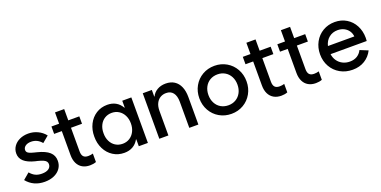

<svg xmlns="http://www.w3.org/2000/svg" viewBox="-17 -1307 3960 1998"><g transform="rotate(-20 1963.0 -307.5)"><path d="M39.1 -77.1 109.4 -136.7Q136.2 -105 166.5 -90.6Q196.8 -76.2 237.3 -76.2Q285.6 -76.2 312 -94.5Q338.4 -112.8 338.9 -145.5Q338.4 -163.1 329.3 -175Q320.3 -187 299.3 -196.5Q278.3 -206.1 240.2 -215.8L213.9 -221.7Q134.3 -241.7 95.5 -276.9Q56.6 -312 56.6 -364.3Q56.6 -407.7 80.8 -442.9Q105 -478 147.7 -497.8Q190.4 -517.6 243.2 -517.6Q298.3 -517.6 346.9 -494.6Q395.5 -471.7 428.7 -429.7L358.4 -371.1Q311.5 -427.7 242.2 -427.7Q203.6 -427.7 179.7 -410.6Q155.8 -393.6 155.3 -366.2Q155.8 -352.1 163.1 -342.8Q170.4 -333.5 187.7 -325.9Q205.1 -318.4 236.3 -310.5L263.7 -303.7Q354 -281.2 396 -243.4Q438 -205.6 437.5 -146.5Q437.5 -99.6 412.4 -63.2Q387.2 -26.9 341.8 -6.6Q296.4 13.7 237.3 13.7Q175.3 13.7 125.2 -9.3Q75.2 -32.2 39.1 -77.1Z M497.1 -503.9H582V-628.9H683.6V-503.9H805.7V-421.9H683.6V-160.2Q683.6 -121.1 700.4 -102.5Q717.3 -84 752.9 -84Q780.8 -84 805.7 -91.8V2Q774.9 13.7 737.3 13.7Q689 13.7 654.1 -6.6Q619.1 -26.9 600.6 -64.9Q582 -103 582 -155.3V-421.9H497.1Z M1285.2 -252Q1285.2 -301.8 1265.6 -340.6Q1246.1 -379.4 1211.7 -401.1Q1177.2 -422.9 1133.8 -422.9Q1089.4 -422.9 1054.7 -401.1Q1020 -379.4 1001 -340.3Q981.9 -301.3 982.4 -252Q981.9 -202.6 1001 -163.6Q1020 -124.5 1054.7 -102.8Q1089.4 -81.1 1133.8 -81.1Q1177.2 -81.1 1211.7 -102.8Q1246.1 -124.5 1265.6 -163.3Q1285.2 -202.1 1285.2 -252ZM1281.2 0V-76.2H1277.3Q1252.4 -31.7 1212.2 -9Q1171.9 13.7 1118.2 13.7Q1049.3 13.7 994.9 -21Q940.4 -55.7 909.9 -116.5Q879.4 -177.2 879.9 -252Q879.4 -326.7 909.9 -387.5Q940.4 -448.2 994.9 -482.9Q1049.3 -517.6 1118.2 -517.6Q1171.9 -517.6 1211.9 -495.1Q1252 -472.7 1276.9 -428.7H1281.2V-503.9H1381.8V0Z M1508.3 -503.9H1608.9V-430.7H1612.3Q1631.8 -471.2 1671.9 -494.4Q1711.9 -517.6 1765.1 -517.6Q1820.8 -517.6 1860.4 -492.2Q1899.9 -466.8 1920.4 -418.9Q1940.9 -371.1 1940.9 -305.7V0H1840.3V-290Q1839.8 -354.5 1812.7 -388.9Q1785.6 -423.3 1735.8 -422.9Q1701.2 -423.3 1672.4 -406.7Q1643.6 -390.1 1626.2 -356Q1608.9 -321.8 1608.9 -271.5V0H1508.3Z M2043.5 -252Q2043.5 -326.7 2077.6 -387.5Q2111.8 -448.2 2171.6 -482.9Q2231.4 -517.6 2305.2 -517.6Q2378.4 -517.6 2438 -482.9Q2497.6 -448.2 2531.7 -387.5Q2565.9 -326.7 2565.9 -252Q2565.9 -177.2 2531.7 -116.5Q2497.6 -55.7 2438 -21Q2378.4 13.7 2305.2 13.7Q2231.4 13.7 2171.6 -21Q2111.8 -55.7 2077.6 -116.5Q2043.5 -177.2 2043.5 -252ZM2465.3 -252Q2465.3 -301.8 2444.8 -340.6Q2424.3 -379.4 2387.9 -401.1Q2351.6 -422.9 2305.2 -422.9Q2258.3 -422.9 2221.7 -401.4Q2185.1 -379.9 2164.6 -340.8Q2144 -301.8 2144 -252Q2144 -202.1 2164.6 -163.1Q2185.1 -124 2221.7 -102.5Q2258.3 -81.1 2305.2 -81.1Q2351.6 -81.1 2387.9 -102.8Q2424.3 -124.5 2444.8 -163.3Q2465.3 -202.1 2465.3 -252Z M2616.2 -503.9H2701.2V-628.9H2802.7V-503.9H2924.8V-421.9H2802.7V-160.2Q2802.7 -121.1 2819.6 -102.5Q2836.4 -84 2872.1 -84Q2899.9 -84 2924.8 -91.8V2Q2894 13.7 2856.4 13.7Q2808.1 13.7 2773.2 -6.6Q2738.3 -26.9 2719.7 -64.9Q2701.2 -103 2701.2 -155.3V-421.9H2616.2Z M2998.5 -503.9H3083.5V-628.9H3185.1V-503.9H3307.1V-421.9H3185.1V-160.2Q3185.1 -121.1 3201.9 -102.5Q3218.8 -84 3254.4 -84Q3282.2 -84 3307.1 -91.8V2Q3276.4 13.7 3238.8 13.7Q3190.4 13.7 3155.5 -6.6Q3120.6 -26.9 3102.1 -64.9Q3083.5 -103 3083.5 -155.3V-421.9H2998.5Z M3380.4 -252Q3380.4 -327.1 3413.8 -387.9Q3447.3 -448.7 3505.9 -483.2Q3564.5 -517.6 3637.2 -517.6Q3709.5 -517.6 3766.1 -483.2Q3822.8 -448.7 3854.5 -388.2Q3886.2 -327.6 3886.2 -252Q3886.2 -232.9 3884.3 -217.8H3483.9Q3489.7 -175.3 3512.2 -143.3Q3534.7 -111.3 3569.8 -93.8Q3605 -76.2 3647.9 -76.2Q3695.3 -76.2 3729 -96.9Q3762.7 -117.7 3780.8 -155.3L3869.6 -119.1Q3838.9 -57.1 3781.5 -21.7Q3724.1 13.7 3647 13.7Q3570.3 13.7 3509.5 -21Q3448.7 -55.7 3414.6 -116.2Q3380.4 -176.8 3380.4 -252ZM3779.3 -306.6Q3776.4 -340.8 3757.6 -368.4Q3738.8 -396 3707.5 -411.9Q3676.3 -427.7 3637.2 -427.7Q3580.6 -427.7 3540.5 -395Q3500.5 -362.3 3487.3 -306.6Z"/></g></svg>

Font: Wanted Sans Medium
Style: Regular
Weight: 500
Designer: Original Design by Kil Hyung-jin and Kang Hanbin, Wanted Lab, Inc; Hangeul from Source Han Sans by Jang Soo-young and Ka
Foundry: Wanted Lab, Inc.
Version: Version 1.001